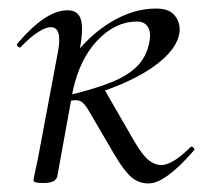

<svg xmlns="http://www.w3.org/2000/svg" viewBox="-20 -419 475 448"><path d="M81.6 8Q67.4 8 62.8 6.3Q58.2 4.6 58.2 1.6Q58.2 -1.6 63.3 -24.8Q68.4 -48 73.2 -74L115 -297Q126.4 -355.6 98.4 -355.6Q86.8 -355.6 68.7 -344Q50.6 -332.4 29.2 -310Q26.2 -306 21.8 -310.5Q17.4 -315 21.2 -318.2Q54.8 -357.2 83.4 -376.1Q112 -395 137.6 -395Q162.4 -395 168.8 -373.3Q175.2 -351.6 165.6 -299.4L150 -207.4L113.6 -7.2Q110.2 8 81.6 8ZM132.6 -181.8V-195Q197.8 -210.2 238.8 -226.7Q279.8 -243.2 301.2 -265.7Q322.6 -288.2 328.6 -321.4Q333 -344 324.9 -356.4Q316.8 -368.8 299.8 -368.8Q249.4 -368.8 207.8 -325.3Q166.2 -281.8 150 -207.4L123.2 -243Q147.2 -287.8 182.1 -322.8Q217 -357.8 258.9 -378.4Q300.8 -399 343.8 -399Q370.2 -399 382.3 -388.2Q394.4 -377.4 397.6 -363.4Q400.8 -349.4 398 -339Q392.2 -308.6 357.4 -278.5Q322.6 -248.4 265.1 -223.5Q207.6 -198.6 132.6 -181.8ZM326.6 9Q303.8 9 286.7 -5.5Q269.6 -20 247.2 -58L188.2 -158.8Q177.4 -178.4 167.4 -183.1Q157.4 -187.8 132.6 -181.8L222.4 -212.4L291.6 -92.4Q312.6 -56 327.3 -44.9Q342 -33.8 356.8 -33.8Q368.4 -33.8 385.6 -43.9Q402.8 -54 423.6 -75Q427.6 -79 431.6 -74.5Q435.6 -70 431.6 -67Q365.6 9 326.6 9Z"/></svg>

Font: Cormorant Light
Style: Italic
Weight: 300
Italic angle: -10°
Designer: Christian Thalmann (Catharsis Fonts)
Foundry: Catharsis Fonts
Version: Version 4.000